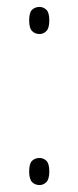

<svg xmlns="http://www.w3.org/2000/svg" viewBox="-20 -528 226 553"><path d="M94 -430Q81 -430 72.5 -438.5Q64 -447 64 -469Q64 -492 72.5 -500Q81 -508 94 -508Q105 -508 113.5 -500Q122 -492 122 -469Q122 -447 113.5 -438.5Q105 -430 94 -430ZM94 5Q81 5 72.5 -3.5Q64 -12 64 -34Q64 -57 72.5 -65Q81 -73 94 -73Q105 -73 113.5 -65Q122 -57 122 -34Q122 -12 113.5 -3.5Q105 5 94 5Z"/></svg>

Font: Noto Serif Ethiopic ExtraCondensed Thin
Style: Regular
Weight: 100
Width: 2
Designer: Monotype Design Team
Foundry: Monotype Imaging Inc.
Version: Version 2.102; ttfautohint (v1.8.4.7-5d5b)